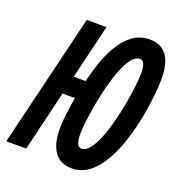

<svg xmlns="http://www.w3.org/2000/svg" viewBox="-157 -817 872 940"><g transform="rotate(20 279.0 -347.0)"><path d="M318 15Q281 15 254.5 -2.5Q228 -20 213.5 -56.5Q199 -93 199 -148Q199 -180 204 -222.5Q209 -265 217 -314H153L78 0H-26L141 -693H244L176 -410H238Q249 -455 266 -507Q283 -559 310 -605Q337 -651 375 -680Q413 -709 465 -709Q503 -709 529.5 -692Q556 -675 570 -639Q584 -603 584 -547Q584 -515 579 -462Q574 -409 562 -345.5Q550 -282 530 -218.5Q510 -155 480.5 -102Q451 -49 411 -17Q371 15 318 15ZM331 -92Q354 -92 374 -117.5Q394 -143 410.5 -185Q427 -227 440 -277Q453 -327 462 -377.5Q471 -428 476 -470.5Q481 -513 481 -538Q481 -567 474.5 -585Q468 -603 452 -603Q429 -603 409 -577.5Q389 -552 372.5 -510Q356 -468 343 -418Q330 -368 321 -317.5Q312 -267 307 -225Q302 -183 302 -158Q302 -129 308.5 -110.5Q315 -92 331 -92Z"/></g></svg>

Font: Ubuntu Sans Mono
Style: Italic
Weight: 400
Italic angle: -13.5°
Monospace: yes
Designer: Dalton Maag Ltd
Foundry: Dalton Maag Ltd
Version: Version 1.006